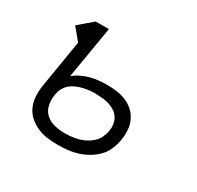

<svg xmlns="http://www.w3.org/2000/svg" viewBox="-122 -671 843 821"><g transform="rotate(30 300.0 -261.0)"><path d="M252 8Q225 8 199 4.5Q173 1 150 -9.5Q127 -20 108.5 -36.5Q90 -53 80 -76Q70 -99 68.5 -125.5Q67 -152 71 -178L110 -414L62 -472L130 -530H195L152 -273Q169 -287 189 -296.5Q209 -306 229 -311Q249 -316 269 -318Q289 -320 310 -320Q335 -320 359 -316.5Q383 -313 404.5 -303.5Q426 -294 442.5 -278.5Q459 -263 469 -241.5Q479 -220 480.5 -195.5Q482 -171 478 -147Q474 -123 464 -99Q454 -75 436 -56.5Q418 -38 395.5 -25Q373 -12 349 -4.5Q325 3 301 5.5Q277 8 252 8ZM253 -50Q270 -50 287 -52Q304 -54 321 -58.5Q338 -63 354 -71.5Q370 -80 383 -92.5Q396 -105 403.5 -121Q411 -137 414 -154Q417 -171 414.5 -187.5Q412 -204 403.5 -217.5Q395 -231 381.5 -240Q368 -249 352.5 -254Q337 -259 320.5 -260.5Q304 -262 287 -262Q287 -262 286.5 -262.5Q286 -263 286 -263Q271 -263 256 -261.5Q241 -260 226 -256.5Q211 -253 196 -247Q181 -241 168.5 -231Q156 -221 147.5 -207Q139 -193 137 -178L135 -169Q131 -143 136.5 -118.5Q142 -94 160 -78Q178 -62 203 -56Q228 -50 253 -50Z"/></g></svg>

Font: Iosevka Curly Slab LtEx
Style: Italic
Weight: 300
Width: 7
Italic angle: -9°
Monospace: yes
Designer: Belleve Invis
Foundry: Belleve Invis
Version: Version 11.1.0; ttfautohint (v1.8.3)